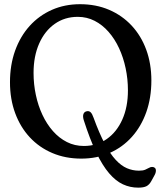

<svg xmlns="http://www.w3.org/2000/svg" viewBox="-20 -729 753 896"><path d="M353.4 -709.4Q427.9 -709.4 488.9 -683.3Q549.9 -657.2 594.3 -609.6Q638.6 -562 662.5 -496.9Q686.4 -431.8 686.4 -353.5Q686.4 -272.6 662.7 -205.7Q638.9 -138.7 595.4 -90.2Q551.8 -41.6 491.9 -15.2Q431.9 11.2 359.4 11.2Q285.5 11.2 224.5 -14.7Q163.5 -40.5 119.2 -88Q75 -135.5 50.8 -201Q26.6 -266.4 26.6 -345.6Q26.6 -425.7 50.5 -492.5Q74.5 -559.2 118.2 -607.8Q162 -656.3 221.9 -682.9Q281.8 -709.4 353.4 -709.4ZM577 -307.3Q577 -360.3 566.3 -410.5Q555.7 -460.8 535.5 -504.3Q515.3 -547.8 486.5 -580.5Q457.8 -613.3 421.6 -631.8Q385.4 -650.4 342.8 -650.4Q282 -650.4 235.5 -617.6Q188.9 -584.8 162.8 -525.8Q136.6 -466.8 136.6 -388.5Q136.6 -335.8 147.3 -285.9Q157.9 -235.9 178.1 -192.9Q198.3 -149.8 227.1 -117.2Q255.8 -84.6 292.2 -66.2Q328.5 -47.8 371.4 -47.8Q432.2 -47.8 478.4 -80.3Q524.7 -112.8 550.8 -171.1Q577 -229.5 577 -307.3ZM370.4 -169.7Q365.5 -186.7 369.5 -197.2Q373.5 -207.6 384.8 -209.8Q395.3 -212.2 402.8 -205.2Q410.3 -198.2 416.8 -179.2Q443.4 -106.3 468.9 -58.4Q494.3 -10.5 520 17Q545.6 44.6 572.4 56Q599.1 67.5 628.6 67.5Q646.9 67.5 657.5 63Q668 58.6 675.3 54.3Q682.5 50 689.8 50Q697.4 50 702.5 54.2Q707.5 58.4 707.5 67.2Q707.5 73.1 705.5 79.1Q703.5 85.1 698.2 94.2L686 116.3Q676.9 132.9 663.7 139.8Q650.4 146.7 624.9 146.7Q587.3 146.7 553.7 131.2Q520.1 115.7 489.1 79.5Q458.1 43.3 428.8 -17.7Q399.5 -78.8 370.4 -169.7Z"/></svg>

Font: Fraunces 144pt S100 Black
Style: Regular
Weight: 900
Version: Version 1.000